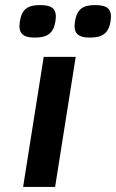

<svg xmlns="http://www.w3.org/2000/svg" viewBox="-20 -736 457 756"><path d="M71 0H197L278.1 -512H152.1ZM354.4 -716C305.6 -716 282.8 -699.4 275.3 -652C268 -606.2 285 -588 334.1 -588C382.2 -588 407.6 -603.8 415.3 -652C422.9 -700.3 403.6 -716 354.4 -716ZM137.4 -716C88.6 -716 65.8 -699.4 58.3 -652C51 -606.2 68 -588 117.1 -588C165.2 -588 190.6 -603.8 198.3 -652C205.9 -700.3 186.6 -716 137.4 -716Z"/></svg>

Font: Fog Sans
Style: It
Weight: 700
Foundry: Intel Corporation
Version: Version 1.00